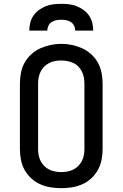

<svg xmlns="http://www.w3.org/2000/svg" viewBox="-20 -975 640 1003"><path d="M300 8Q272 8 244 3.5Q216 -1 190 -12.5Q164 -24 143 -43.5Q122 -63 108.5 -87.5Q95 -112 89.5 -140Q84 -168 84 -196V-539Q84 -567 89.5 -595Q95 -623 108.5 -647.5Q122 -672 143.5 -691.5Q165 -711 190.5 -722.5Q216 -734 244 -740Q272 -746 300 -746Q328 -746 356 -740Q384 -734 409.5 -722.5Q435 -711 456.5 -691.5Q478 -672 491.5 -647.5Q505 -623 510.5 -595Q516 -567 516 -539V-196Q516 -168 510.5 -140Q505 -112 491.5 -87.5Q478 -63 457 -43.5Q436 -24 410 -12.5Q384 -1 356 3.5Q328 8 300 8ZM300 -76Q316 -76 332 -79Q348 -82 362.5 -89Q377 -96 388.5 -107.5Q400 -119 407.5 -133.5Q415 -148 418 -164Q421 -180 421 -196V-539Q421 -555 418 -571Q415 -587 407.5 -601.5Q400 -616 388.5 -628Q377 -640 362 -646.5Q347 -653 331 -656Q315 -659 298 -659Q282 -659 266.5 -656Q251 -653 236.5 -645.5Q222 -638 210.5 -626.5Q199 -615 192 -600.5Q185 -586 182 -570.5Q179 -555 179 -539V-196Q179 -180 182 -164Q185 -148 192.5 -133.5Q200 -119 211.5 -107.5Q223 -96 237.5 -89Q252 -82 268 -79Q284 -76 300 -76ZM133 -815Q133 -836 138 -856Q143 -876 154.5 -893Q166 -910 183 -922.5Q200 -935 219 -942.5Q238 -950 258.5 -952.5Q279 -955 300 -955Q321 -955 341.5 -952.5Q362 -950 381 -942.5Q400 -935 417 -922.5Q434 -910 445.5 -893Q457 -876 462 -856Q467 -836 467 -815H373Q373 -828 367 -840.5Q361 -853 350 -860Q339 -867 326 -869.5Q313 -872 300 -872Q287 -872 274 -869.5Q261 -867 250 -860Q239 -853 233 -840.5Q227 -828 227 -815Z"/></svg>

Font: Iosevka Curly Slab MdEx
Style: Regular
Weight: 500
Width: 7
Monospace: yes
Designer: Belleve Invis
Foundry: Belleve Invis
Version: Version 11.1.0; ttfautohint (v1.8.3)